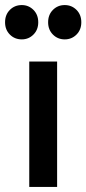

<svg xmlns="http://www.w3.org/2000/svg" viewBox="-39 -738 341 758"><path d="M76.5 0V-495H186.5V0ZM47 -582.5Q19 -582.5 0 -601.5Q-19 -620.5 -19 -650Q-19 -680 0 -699Q19 -718 47 -718Q74 -718 93 -699Q112 -680 112 -650Q112 -620.5 93 -601.5Q74 -582.5 47 -582.5ZM216.5 -582.5Q189 -582.5 170 -601.5Q151 -620.5 151 -650Q151 -680 170 -699Q189 -718 216.5 -718Q244 -718 263 -699Q282 -680 282 -650Q282 -620.5 263 -601.5Q244 -582.5 216.5 -582.5Z"/></svg>

Font: Geologica Cursive
Style: Regular
Weight: 400
Designer: Sindre Bremnes, Frode Helland
Foundry: Monokrom Skriftforlag AS
Version: Version 1.010;gftools[0.9.28]